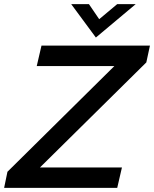

<svg xmlns="http://www.w3.org/2000/svg" viewBox="-42 -911 747 931"><path d="M-22 0 -5.9 -78.1 512.7 -590.8H136.2L159.2 -689.9H685.1L667.5 -608.4L151.9 -99.1H549.3L526.4 0ZM422.9 -729 303.2 -891.1H389.2L439 -817.9L526.4 -891.1H616.2Z"/></svg>

Font: Acari Sans SemiBold
Style: Italic
Weight: 600
Italic angle: -13°
Designer: Alfredo Marco Pradil and Stefan Peev
Foundry: Hanken Design Co.
Version: Version 1.045;January 11, 2019;FontCreator 11.5.0.2425 64-bi